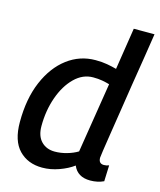

<svg xmlns="http://www.w3.org/2000/svg" viewBox="-112 -821 759 912"><g transform="rotate(15 267.0 -365.0)"><path d="M418 10Q355 10 334 -41Q306 -20 264.5 -5Q223 10 182 10Q111 10 67.5 -35Q24 -80 24 -172Q24 -287 60 -371.5Q96 -456 157.5 -502.5Q219 -549 296 -549Q328 -549 353 -544.5Q378 -540 400 -534L432 -740H534Q526 -685 515 -618Q504 -551 493 -481Q482 -411 472 -345.5Q462 -280 453.5 -227Q445 -174 440.5 -142Q436 -110 436 -107Q436 -78 462 -78Q476 -78 487 -83L484 -4Q454 10 418 10ZM220 -79Q249 -79 279 -87.5Q309 -96 332 -110L387 -455Q370 -460 350.5 -463.5Q331 -467 306 -467Q255 -467 214.5 -427Q174 -387 151 -321.5Q128 -256 128 -180Q128 -131 153.5 -105Q179 -79 220 -79Z"/></g></svg>

Font: Georama Medium
Style: Italic
Weight: 500
Italic angle: -9°
Designer: Jean-Baptiste Levee
Foundry: Production Type
Version: Version 1.000